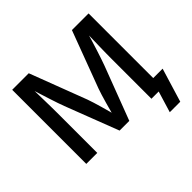

<svg xmlns="http://www.w3.org/2000/svg" viewBox="-206 -952 1333 1333"><g transform="rotate(-45 460.5 -286.0)"><path d="M79.1 0V-727.5H241.7L400.9 -309.1Q407.7 -291 416.3 -262.7Q424.8 -234.4 434.3 -201.7Q443.8 -168.9 452.1 -137.5Q460.4 -106 466.3 -81.1H442.9Q449.2 -105 457.5 -136Q465.8 -167 475.1 -200Q484.4 -232.9 493.2 -261.7Q502 -290.5 508.8 -309.1L665.5 -727.5H829.1V0H718.8V-392.1Q718.8 -415 719.2 -445.8Q719.7 -476.6 720.5 -511.2Q721.2 -545.9 722.2 -581.3Q723.1 -616.7 723.6 -648.9H732.4Q722.2 -612.8 710.7 -575.7Q699.2 -538.6 688.2 -503.7Q677.2 -468.8 667.2 -439.9Q657.2 -411.1 650.4 -392.1L501.5 0H406.2L255.4 -392.1Q248 -410.6 238.5 -439Q229 -467.3 217.8 -501.7Q206.5 -536.1 194.8 -574Q183.1 -611.8 171.4 -648.9H182.1Q183.1 -619.1 183.8 -584.5Q184.6 -549.8 185.3 -514.6Q186 -479.5 186.5 -447.8Q187 -416 187 -392.1V0ZM742.7 156.2 790 0H755.4V-92.8H921.4L845.7 156.2Z"/></g></svg>

Font: Inter 16pt Medium
Style: Regular
Weight: 500
Version: Version 4.001;git-66647c0bb